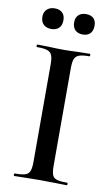

<svg xmlns="http://www.w3.org/2000/svg" viewBox="-91 -852 520 899"><g transform="rotate(10 169.5 -403.0)"><path d="M293 -12Q296 -12 296 -6Q296 0 293 0Q261 0 242 -1L168 -2L96 -1Q77 0 44 0Q41 0 41 -6Q41 -12 44 -12Q78 -12 93.5 -17Q109 -22 115 -36.5Q121 -51 121 -81V-544Q121 -574 115 -588Q109 -602 93.5 -607.5Q78 -613 44 -613Q41 -613 41 -619Q41 -625 44 -625L96 -624Q140 -622 168 -622Q199 -622 243 -624L293 -625Q296 -625 296 -619Q296 -613 293 -613Q260 -613 244 -607Q228 -601 222.5 -586.5Q217 -572 217 -542V-81Q217 -50 222.5 -36Q228 -22 243.5 -17Q259 -12 293 -12ZM44 -758Q44 -780 58 -793Q72 -806 95 -806Q118 -806 131 -793.5Q144 -781 144 -758Q144 -734 131 -721Q118 -708 95 -708Q71 -708 57.5 -721Q44 -734 44 -758ZM195 -758Q195 -780 208 -792.5Q221 -805 244 -805Q267 -805 279.5 -793Q292 -781 292 -758Q292 -734 279.5 -721Q267 -708 244 -708Q221 -708 208 -721Q195 -734 195 -758Z"/></g></svg>

Font: Cormorant Infant SemiBold
Style: Regular
Weight: 600
Designer: Christian Thalmann (Catharsis Fonts)
Foundry: Catharsis Fonts
Version: Version 4.000